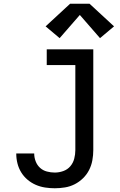

<svg xmlns="http://www.w3.org/2000/svg" viewBox="-20 -999 640 1027"><path d="M273 8Q247 8 221 4Q195 0 171 -10.5Q147 -21 127 -38Q107 -55 93.5 -77Q80 -99 73.5 -124.5Q67 -150 67 -176Q67 -176 67 -177Q67 -178 67 -178H163Q163 -178 163 -177.5Q163 -177 163 -177Q163 -156 171 -135.5Q179 -115 194.5 -101Q210 -87 231 -81.5Q252 -76 273 -76Q296 -76 318.5 -84Q341 -92 356 -109.5Q371 -127 377 -150Q383 -173 383 -196V-651H230V-735H479V-196Q479 -169 474 -141.5Q469 -114 456.5 -89.5Q444 -65 424 -45.5Q404 -26 379.5 -13.5Q355 -1 327.5 3.5Q300 8 273 8ZM299 -795 224 -858 355 -979H459L590 -858L515 -795L407 -919Z"/></svg>

Font: Iosevka Slab Medium Extended
Style: Regular
Weight: 500
Width: 7
Monospace: yes
Designer: Belleve Invis
Foundry: Belleve Invis
Version: Version 11.1.1; ttfautohint (v1.8.3)